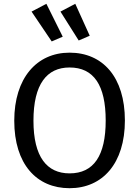

<svg xmlns="http://www.w3.org/2000/svg" viewBox="-20 -978 732 1010"><path d="M146 -917 252 -760 310 -785 224 -958ZM298 -917 394 -765 452 -790 376 -958ZM346 -701C173 -701 55 -567 55 -343C55 -115 172 12 346 12C520 12 637 -119 637 -344C637 -573 520 -701 346 -701ZM346 -623C473 -623 536 -530 536 -344C536 -159 473 -66 346 -66C227 -66 156 -152 156 -343C156 -535 226 -623 346 -623Z"/></svg>

Font: Fira Sans
Style: Regular
Weight: 400
Designer: Carrois Corporate & Edenspiekermann AG
Foundry: Carrois Corporate GbR & Edenspiekermann AG
Version: Version 4.203